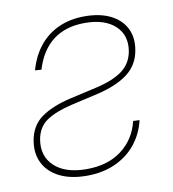

<svg xmlns="http://www.w3.org/2000/svg" viewBox="-66 -588 590 655"><g transform="rotate(-10 228.5 -260.5)"><path d="M71.3 -377Q85 -425.8 112.5 -459.7Q140.1 -493.7 179.9 -511.5Q219.7 -529.3 269.5 -529.3Q321.8 -529.3 358.2 -511.5Q394.5 -493.7 411.1 -461.4Q427.7 -429.2 420.4 -386.2Q412.1 -335.4 373 -305.9Q334 -276.4 266.1 -260.7L174.3 -239.7Q118.2 -226.6 86.4 -205.3Q54.7 -184.1 47.4 -141.6Q38.1 -85 75.7 -49.8Q113.3 -14.6 187 -14.6Q260.3 -14.6 308.1 -50.8Q356 -86.9 371.1 -148.9L393.1 -147.9Q381.8 -100.6 353.3 -65.7Q324.7 -30.8 281.5 -11.5Q238.3 7.8 183.6 7.8Q128.4 7.8 90.3 -11Q52.2 -29.8 34.9 -63.5Q17.6 -97.2 24.9 -141.6Q33.7 -192.9 71.3 -219.7Q108.9 -246.6 173.3 -261.7L266.1 -282.7Q324.7 -295.9 357.7 -319.8Q390.6 -343.8 397.9 -386.2Q406.7 -440.9 370.6 -473.9Q334.5 -506.8 266.1 -506.8Q199.7 -506.8 156.2 -473.6Q112.8 -440.4 93.3 -375.5Z"/></g></svg>

Font: Inter 28pt Thin
Style: Italic
Weight: 250
Italic angle: -9.3988°
Designer: Rasmus Andersson
Foundry: rsms
Version: Version 4.001;git-66647c0bb